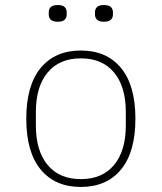

<svg xmlns="http://www.w3.org/2000/svg" viewBox="-20 -728 640 760"><path d="M300 12Q198 12 141 -57Q84 -126 84 -258Q84 -390 141 -459Q198 -528 300 -528Q402 -528 459 -459Q516 -390 516 -258Q516 -126 459 -57Q402 12 300 12ZM300 -19Q385 -19 431.5 -75Q478 -131 478 -231V-285Q478 -385 431.5 -441Q385 -497 300 -497Q215 -497 168.5 -441Q122 -385 122 -285V-231Q122 -131 168.5 -75Q215 -19 300 -19ZM209 -642Q189 -642 181 -650Q173 -658 173 -670V-680Q173 -692 181 -700Q189 -708 209 -708Q228 -708 236 -700Q244 -692 244 -680V-670Q244 -658 236 -650Q228 -642 209 -642ZM391 -642Q372 -642 364 -650Q356 -658 356 -670V-680Q356 -692 364 -700Q372 -708 391 -708Q411 -708 419 -700Q427 -692 427 -680V-670Q427 -658 419 -650Q411 -642 391 -642Z"/></svg>

Font: IBM Plex Mono ExtLt
Style: Regular
Weight: 200
Monospace: yes
Designer: Mike Abbink, Paul van der Laan, Pieter van Rosmalen
Foundry: Bold Monday
Version: Version 2.3